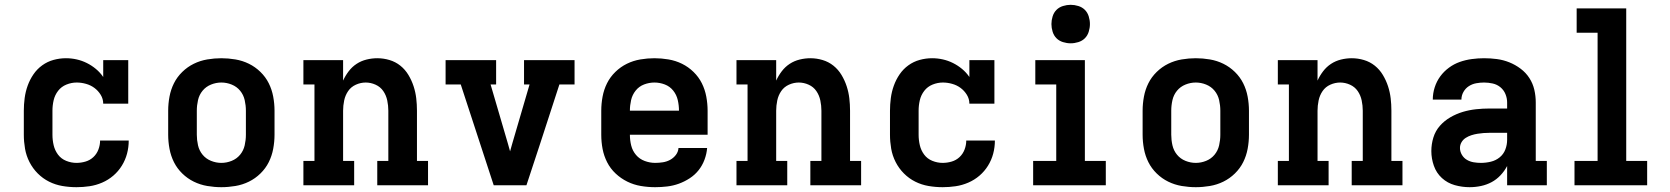

<svg xmlns="http://www.w3.org/2000/svg" viewBox="-20 -770 6940 798"><path d="M298 8Q268 8 239 3Q210 -2 184 -15Q158 -28 137 -49Q116 -70 102.5 -96.5Q89 -123 84 -152Q79 -181 79 -210V-310Q79 -336 82.5 -362.5Q86 -389 95 -414Q104 -439 119 -461Q134 -483 155.5 -498.5Q177 -514 202.5 -521Q228 -528 254 -528Q277 -528 299 -523Q321 -518 341 -508Q361 -498 378.5 -483.5Q396 -469 409 -450V-520H513V-339H409Q409 -359 398.5 -376Q388 -393 372.5 -404.5Q357 -416 337.5 -421.5Q318 -427 299 -427Q277 -427 256 -418.5Q235 -410 221.5 -392.5Q208 -375 203 -353.5Q198 -332 198 -310V-210Q198 -188 203 -166.5Q208 -145 221 -127.5Q234 -110 255 -101.5Q276 -93 298 -93Q317 -93 335.5 -98.5Q354 -104 368 -117Q382 -130 389 -148.5Q396 -167 396 -186H515Q515 -158 508 -131.5Q501 -105 486.5 -81.5Q472 -58 451 -40Q430 -22 404.5 -11Q379 0 352 4Q325 8 298 8Z M900 8Q871 8 841.5 3Q812 -2 785.5 -15Q759 -28 737.5 -49Q716 -70 703 -96Q690 -122 684.5 -151.5Q679 -181 679 -210V-310Q679 -339 684.5 -368.5Q690 -398 703 -424Q716 -450 737.5 -471Q759 -492 785.5 -505Q812 -518 841.5 -523Q871 -528 900 -528Q929 -528 958.5 -523Q988 -518 1014.5 -505Q1041 -492 1062.5 -471Q1084 -450 1097 -424Q1110 -398 1115.5 -368.5Q1121 -339 1121 -310V-210Q1121 -181 1115.5 -151.5Q1110 -122 1097 -96Q1084 -70 1062.5 -49Q1041 -28 1014.5 -15Q988 -2 958.5 3Q929 8 900 8ZM900 -93Q922 -93 943 -101.5Q964 -110 978 -127Q992 -144 997 -166Q1002 -188 1002 -210V-310Q1002 -332 997 -354Q992 -376 978 -393Q964 -410 943 -418.5Q922 -427 900 -427Q878 -427 857 -418.5Q836 -410 822 -393Q808 -376 803 -354Q798 -332 798 -310V-210Q798 -188 803 -166Q808 -144 822 -127Q836 -110 857 -101.5Q878 -93 900 -93Z M1241 0V-101H1287V-419H1241V-520H1406V-435Q1415 -455 1429 -473.5Q1443 -492 1462 -504.5Q1481 -517 1503.5 -522.5Q1526 -528 1548 -528Q1574 -528 1599 -520.5Q1624 -513 1644 -497Q1664 -481 1677.5 -458.5Q1691 -436 1699 -411.5Q1707 -387 1710 -361.5Q1713 -336 1713 -310V-101H1759V0H1548V-101H1594V-310Q1594 -331 1589.5 -352.5Q1585 -374 1573 -391.5Q1561 -409 1541 -418Q1521 -427 1500 -427Q1479 -427 1459 -418Q1439 -409 1427 -391.5Q1415 -374 1410.5 -352.5Q1406 -331 1406 -310V-101H1452V0Z M2032 0 1895 -419H1832V-520H2042V-419H2019L2091 -173Q2093 -165 2095.5 -157Q2098 -149 2100 -141Q2102 -149 2104.5 -157Q2107 -165 2109 -173L2181 -419H2158V-520H2368V-419H2305L2225 -173L2168 0Z M2703 8Q2673 8 2643.5 3Q2614 -2 2587.5 -15Q2561 -28 2539 -48.5Q2517 -69 2503.5 -95.5Q2490 -122 2484.5 -151Q2479 -180 2479 -210V-310Q2479 -339 2484.5 -368.5Q2490 -398 2503 -424Q2516 -450 2537.5 -471Q2559 -492 2585.5 -505Q2612 -518 2641.5 -523Q2671 -528 2700 -528Q2729 -528 2758.5 -523Q2788 -518 2814.5 -505Q2841 -492 2862.5 -471Q2884 -450 2897 -424Q2910 -398 2915.5 -368.5Q2921 -339 2921 -310V-210H2598Q2598 -187 2603.5 -165Q2609 -143 2623.5 -126Q2638 -109 2659.5 -101Q2681 -93 2703 -93Q2719 -93 2735 -95.5Q2751 -98 2765 -105.5Q2779 -113 2789 -126Q2799 -139 2800 -155H2919Q2917 -130 2908 -106Q2899 -82 2883.5 -62.5Q2868 -43 2846.5 -29Q2825 -15 2801.5 -6.5Q2778 2 2753 5Q2728 8 2703 8ZM2802 -310Q2802 -332 2797 -354Q2792 -376 2778 -393.5Q2764 -411 2743 -419Q2722 -427 2700 -427Q2678 -427 2657 -419Q2636 -411 2622 -393.5Q2608 -376 2603 -354Q2598 -332 2598 -310Z M3041 0V-101H3087V-419H3041V-520H3206V-435Q3215 -455 3229 -473.5Q3243 -492 3262 -504.5Q3281 -517 3303.5 -522.5Q3326 -528 3348 -528Q3374 -528 3399 -520.5Q3424 -513 3444 -497Q3464 -481 3477.5 -458.5Q3491 -436 3499 -411.5Q3507 -387 3510 -361.5Q3513 -336 3513 -310V-101H3559V0H3348V-101H3394V-310Q3394 -331 3389.5 -352.5Q3385 -374 3373 -391.5Q3361 -409 3341 -418Q3321 -427 3300 -427Q3279 -427 3259 -418Q3239 -409 3227 -391.5Q3215 -374 3210.5 -352.5Q3206 -331 3206 -310V-101H3252V0Z M3898 8Q3868 8 3839 3Q3810 -2 3784 -15Q3758 -28 3737 -49Q3716 -70 3702.5 -96.5Q3689 -123 3684 -152Q3679 -181 3679 -210V-310Q3679 -336 3682.5 -362.5Q3686 -389 3695 -414Q3704 -439 3719 -461Q3734 -483 3755.5 -498.5Q3777 -514 3802.5 -521Q3828 -528 3854 -528Q3877 -528 3899 -523Q3921 -518 3941 -508Q3961 -498 3978.5 -483.5Q3996 -469 4009 -450V-520H4113V-339H4009Q4009 -359 3998.5 -376Q3988 -393 3972.5 -404.5Q3957 -416 3937.5 -421.5Q3918 -427 3899 -427Q3877 -427 3856 -418.5Q3835 -410 3821.5 -392.5Q3808 -375 3803 -353.5Q3798 -332 3798 -310V-210Q3798 -188 3803 -166.5Q3808 -145 3821 -127.5Q3834 -110 3855 -101.5Q3876 -93 3898 -93Q3917 -93 3935.5 -98.5Q3954 -104 3968 -117Q3982 -130 3989 -148.5Q3996 -167 3996 -186H4115Q4115 -158 4108 -131.5Q4101 -105 4086.5 -81.5Q4072 -58 4051 -40Q4030 -22 4004.5 -11Q3979 0 3952 4Q3925 8 3898 8Z M4274 0V-101H4370V-419H4283V-520H4489V-101H4576V0ZM4430 -590Q4414 -590 4398 -595Q4382 -600 4371 -611Q4360 -622 4355 -638Q4350 -654 4350 -670Q4350 -686 4355 -702Q4360 -718 4371 -729Q4382 -740 4398 -745Q4414 -750 4430 -750Q4446 -750 4462 -745Q4478 -740 4489 -729Q4500 -718 4505 -702Q4510 -686 4510 -670Q4510 -654 4505 -638Q4500 -622 4489 -611Q4478 -600 4462 -595Q4446 -590 4430 -590Z M4950 8Q4921 8 4891.5 3Q4862 -2 4835.5 -15Q4809 -28 4787.5 -49Q4766 -70 4753 -96Q4740 -122 4734.5 -151.5Q4729 -181 4729 -210V-310Q4729 -339 4734.5 -368.5Q4740 -398 4753 -424Q4766 -450 4787.5 -471Q4809 -492 4835.5 -505Q4862 -518 4891.5 -523Q4921 -528 4950 -528Q4979 -528 5008.5 -523Q5038 -518 5064.5 -505Q5091 -492 5112.5 -471Q5134 -450 5147 -424Q5160 -398 5165.5 -368.5Q5171 -339 5171 -310V-210Q5171 -181 5165.5 -151.5Q5160 -122 5147 -96Q5134 -70 5112.5 -49Q5091 -28 5064.5 -15Q5038 -2 5008.5 3Q4979 8 4950 8ZM4950 -93Q4972 -93 4993 -101.5Q5014 -110 5028 -127Q5042 -144 5047 -166Q5052 -188 5052 -210V-310Q5052 -332 5047 -354Q5042 -376 5028 -393Q5014 -410 4993 -418.5Q4972 -427 4950 -427Q4928 -427 4907 -418.5Q4886 -410 4872 -393Q4858 -376 4853 -354Q4848 -332 4848 -310V-210Q4848 -188 4853 -166Q4858 -144 4872 -127Q4886 -110 4907 -101.5Q4928 -93 4950 -93Z M5291 0V-101H5337V-419H5291V-520H5456V-435Q5465 -455 5479 -473.5Q5493 -492 5512 -504.5Q5531 -517 5553.5 -522.5Q5576 -528 5598 -528Q5624 -528 5649 -520.5Q5674 -513 5694 -497Q5714 -481 5727.5 -458.5Q5741 -436 5749 -411.5Q5757 -387 5760 -361.5Q5763 -336 5763 -310V-101H5809V0H5598V-101H5644V-310Q5644 -331 5639.5 -352.5Q5635 -374 5623 -391.5Q5611 -409 5591 -418Q5571 -427 5550 -427Q5529 -427 5509 -418Q5489 -409 5477 -391.5Q5465 -374 5460.5 -352.5Q5456 -331 5456 -310V-101H5502V0Z M6088 8Q6057 8 6026.5 -0.5Q5996 -9 5973 -30Q5950 -51 5939.5 -81Q5929 -111 5929 -142Q5929 -171 5937.5 -198.5Q5946 -226 5964.5 -247Q5983 -268 6008 -282.5Q6033 -297 6060 -305Q6087 -313 6115 -316Q6143 -319 6171 -319H6244V-344Q6244 -362 6237 -379Q6230 -396 6216 -407.5Q6202 -419 6184 -423Q6166 -427 6148 -427Q6132 -427 6115.5 -424Q6099 -421 6085 -412Q6071 -403 6062.5 -388Q6054 -373 6054 -356H5935Q5935 -382 5943 -407Q5951 -432 5966 -452.5Q5981 -473 6002 -488.5Q6023 -504 6047 -512.5Q6071 -521 6097 -524.5Q6123 -528 6148 -528Q6175 -528 6201.5 -524.5Q6228 -521 6253 -511Q6278 -501 6300 -484.5Q6322 -468 6336.5 -445.5Q6351 -423 6357 -397Q6363 -371 6363 -344V-101H6409V0H6244V-80Q6233 -59 6216.5 -41.5Q6200 -24 6179.5 -13Q6159 -2 6135.5 3Q6112 8 6088 8ZM6135 -93Q6156 -93 6176.5 -98Q6197 -103 6213 -116Q6229 -129 6236.5 -148.5Q6244 -168 6244 -189V-218H6171Q6158 -218 6145.5 -217Q6133 -216 6120.5 -214Q6108 -212 6095.5 -208Q6083 -204 6072 -197Q6061 -190 6054.5 -179Q6048 -168 6048 -155Q6048 -140 6056 -126.5Q6064 -113 6077 -105.5Q6090 -98 6105 -95.5Q6120 -93 6135 -93Z M6524 0V-101H6620V-634H6533V-735H6739V-101H6826V0Z"/></svg>

Font: Iosevka Etoile
Style: Bold
Weight: 700
Designer: Belleve Invis
Foundry: Belleve Invis
Version: Version 28.1.0; ttfautohint (v1.8.4)